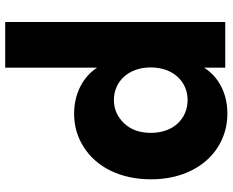

<svg xmlns="http://www.w3.org/2000/svg" viewBox="-96 -510 872 719"><g transform="rotate(90 339.5 -150.0)"><path d="M233 266V-78C266 -27 328 8 405 8C451 8 493 -4 530 -28C605 -75 651 -165 651 -280C651 -454 543 -566 405 -566C326 -566 266 -531 233 -479V-558H62V266ZM232 -279C232 -364 286 -417 354 -417C423 -417 477 -365 477 -280C477 -237 465 -204 441 -179C417 -154 388 -141 354 -141C286 -141 232 -194 232 -279Z"/></g></svg>

Font: Poppins
Style: Bold
Weight: 700
Designer: Ninad Kale (Devanagari), Jonny Pinhorn (Latin)
Foundry: Indian Type Foundry
Version: 4.004